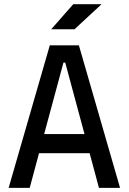

<svg xmlns="http://www.w3.org/2000/svg" viewBox="-20 -914 626 934"><path d="M22 0 222.2 -693.4H363.8L564 0H461.4L416 -168.9H169.9L124.5 0ZM194.8 -261.7H391.1L297.4 -609.4H288.6ZM229 -771.5 336.4 -893.6H474.1L342.3 -771.5Z"/></svg>

Font: CaskaydiaCove NFP
Style: Regular
Weight: 400
Designer: Aaron Bell
Foundry: Saja Typeworks
Version: Version 2111.001; VTT 6.35;Nerd Fonts 3.1.1